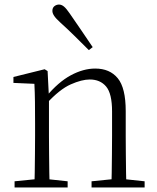

<svg xmlns="http://www.w3.org/2000/svg" viewBox="-20 -823 691 843"><path d="M44 0V-27L154 -38H174L277 -27V0ZM131 0Q132 -24 132.5 -64.5Q133 -105 133.5 -149Q134 -193 134 -226V-281Q134 -333 133.5 -375.5Q133 -418 131 -455L39 -459V-485L176 -519L189 -511L195 -393V-392V-226Q195 -193 195.5 -149Q196 -105 196.5 -64.5Q197 -24 198 0ZM382 0V-27L491 -38H512L615 -27V0ZM469 0Q470 -24 470.5 -64Q471 -104 471.5 -148Q472 -192 472 -226V-334Q472 -412 446 -443Q420 -474 374 -474Q339 -474 290.5 -452.5Q242 -431 184 -368L174 -398H182Q236 -463 291 -492.5Q346 -522 398 -522Q462 -522 497 -479.5Q532 -437 532 -335V-226Q532 -192 532.5 -148Q533 -104 533.5 -64Q534 -24 535 0ZM387 -616 370 -603Q338 -635 306.5 -666Q275 -697 246 -723Q226 -741 218 -753Q210 -765 210 -775Q210 -789 219 -796Q228 -803 239 -803Q250 -803 260.5 -794.5Q271 -786 286 -764Q309 -730 335.5 -692Q362 -654 387 -616Z"/></svg>

Font: Noto Serif KR ExtraLight
Style: Regular
Weight: 200
Designer: Ryoko NISHIZUKA 西塚涼子 (kana & ideographs); Frank Grießhammer (Latin, Greek & Cyrillic); Wenlong ZHANG 张文龙 (bopomofo); San
Foundry: Adobe
Version: Version 2.002-H1;hotconv 1.1.0;makeotfexe 2.6.0